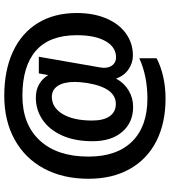

<svg xmlns="http://www.w3.org/2000/svg" viewBox="32 -800 796 900"><g transform="rotate(-90 430.0 -350.0)"><path d="M42 -333Q42 -453 90 -542Q138 -631 226 -679.5Q314 -728 431 -728Q550 -728 637.5 -687.5Q725 -647 772 -570.5Q819 -494 819 -388Q819 -310 794 -250.5Q769 -191 723.5 -158Q678 -125 620 -125Q585 -125 555 -145.5Q525 -166 512 -203H511Q491 -166 456 -145Q421 -124 379 -124Q306 -124 262 -175Q218 -226 218 -314Q218 -397 245 -457Q272 -517 318.5 -548.5Q365 -580 422 -580Q459 -580 486 -564Q513 -548 528 -522L536 -566H614L564 -279Q562 -267 562 -261Q562 -235 575.5 -219.5Q589 -204 611 -204Q659 -204 687 -253Q715 -302 715 -388Q715 -516 642.5 -579.5Q570 -643 431 -643Q297 -643 221.5 -561.5Q146 -480 146 -333Q146 -200 217 -128.5Q288 -57 418 -57Q523 -57 607 -95V-14Q569 6 520.5 17Q472 28 418 28Q303 28 218.5 -15Q134 -58 88 -139.5Q42 -221 42 -333ZM491 -340Q496 -375 496 -397Q496 -449 477.5 -477Q459 -505 426 -505Q376 -505 345.5 -454.5Q315 -404 315 -316Q315 -262 335.5 -233.5Q356 -205 393 -205Q469 -205 491 -340Z"/></g></svg>

Font: Niramit Medium
Style: Regular
Weight: 500
Designer: Katatrad Aksorn Co.,Ltd.
Foundry: Cadson Demak Co.,Ltd.
Version: Version 1.000; ttfautohint (v1.6)